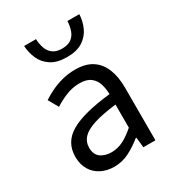

<svg xmlns="http://www.w3.org/2000/svg" viewBox="-177 -827 859 943"><g transform="rotate(-30 252.0 -355.5)"><path d="M194.3 12Q153.6 12 121.2 -4.3Q88.8 -20.5 70.1 -51.5Q51.4 -82.4 51.4 -126.2Q51.4 -208 123.4 -250.2Q195.4 -292.3 350.7 -309Q350.5 -339.5 342 -367Q333.5 -394.6 311.5 -411.7Q289.4 -428.9 249.9 -428.9Q208.1 -428.9 171.1 -413.4Q134 -397.9 104.9 -379L73 -435.4Q95.3 -450.4 125 -464.9Q154.7 -479.4 189.9 -488.7Q225.1 -498 264.1 -498Q323.2 -498 360.4 -473.3Q397.6 -448.6 415.2 -403.6Q432.8 -358.6 432.8 -297.7V0H364.5L358.1 -57.9H354.8Q319.7 -29.1 279.8 -8.5Q239.9 12 194.3 12ZM217.2 -56.5Q252.6 -56.5 284.1 -72.3Q315.6 -88.1 350.7 -118.9V-249.9Q269 -240.4 221.3 -224.5Q173.6 -208.6 153 -185.6Q132.5 -162.7 132.5 -131.5Q132.5 -91.2 157.3 -73.8Q182.1 -56.5 217.2 -56.5ZM262.3 -570.5Q206.2 -570.5 172.6 -592.6Q138.9 -614.6 123.5 -649.6Q108.1 -684.5 105.8 -723.4H173.3Q174.3 -695.1 182.6 -671.3Q190.9 -647.5 210.2 -633.1Q229.5 -618.8 262.3 -618.8Q295.7 -618.8 314.7 -633.1Q333.7 -647.5 342 -671.3Q350.3 -695.1 351.3 -723.4H418.8Q417.2 -684.5 401.4 -649.6Q385.7 -614.6 352 -592.6Q318.4 -570.5 262.3 -570.5Z"/></g></svg>

Font: SourceSans3VF
Style: Regular
Weight: 200
Designer: Paul D. Hunt
Foundry: Adobe
Version: Version 3.052;hotconv 1.1.0;makeotfexe 2.6.0